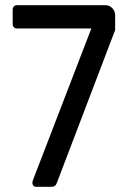

<svg xmlns="http://www.w3.org/2000/svg" viewBox="-20 -722 504 742"><path d="M121 0Q113 0 109 -4.5Q105 -9 105 -15Q105 -17 105.5 -19.5Q106 -22 107 -25L333 -612H45Q38 -612 33.5 -617Q29 -622 29 -629V-685Q29 -692 33.5 -697Q38 -702 45 -702H387Q403 -702 414 -690.5Q425 -679 425 -663V-606L200 -16Q195 0 179 0Z"/></svg>

Font: Miriam Libre Medium
Style: Regular
Weight: 500
Version: Version 2.000